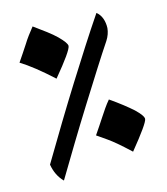

<svg xmlns="http://www.w3.org/2000/svg" viewBox="-70 -593 611 701"><g transform="rotate(-10 235.5 -242.0)"><path d="M111 49Q82 25 71 -17Q107 -92 141.5 -162Q176 -232 209 -296.5Q242 -361 273 -420Q304 -479 334 -533Q348 -524 355.5 -508Q363 -492 364 -472Q364 -449 352 -426Q331 -388 302 -332Q273 -276 239.5 -210.5Q206 -145 173 -78Q140 -11 111 49ZM378 -11Q346 -36 327.5 -49Q309 -62 293.5 -71Q278 -80 255 -93Q264 -109 272.5 -124.5Q281 -140 289 -155Q297 -170 305.5 -185Q314 -200 324 -214Q352 -198 373.5 -184Q395 -170 411 -158Q442 -133 442 -121Q442 -105 378 -11ZM149 -322Q76 -378 26 -403Q35 -419 43.5 -434.5Q52 -450 60 -465Q68 -481 77 -495.5Q86 -510 96 -525Q123 -509 144.5 -495.5Q166 -482 182 -469Q213 -443 213 -432Q213 -414 149 -322Z"/></g></svg>

Font: Noto Naskh Arabic
Style: Regular
Weight: 400
Designer: Monotype Design Team, David Williams, Mohamad Dakak and Nizar Qandah
Foundry: Monotype Imaging Inc.
Version: Version 2.013